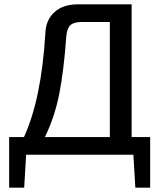

<svg xmlns="http://www.w3.org/2000/svg" viewBox="-20 -710 740 881"><path d="M669 -81V151H601L592 0H100L91 151H22V-81H90Q170 -256 188 -556Q190 -618 229.5 -654Q269 -690 336 -690H584V-81ZM484 -81V-609H354Q318 -609 302.5 -594Q287 -579 284 -541Q273 -386 252 -279.5Q231 -173 186 -81Z"/></svg>

Font: Exo 2.0 Medium
Style: Regular
Weight: 500
Designer: Natanael Gama
Version: Version 1.001;PS 001.001;hotconv 1.0.70;makeotf.lib2.5.58329